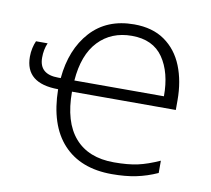

<svg xmlns="http://www.w3.org/2000/svg" viewBox="-66 -615 768 698"><g transform="rotate(10 318.0 -266.0)"><path d="M375.5 -540.5Q443.4 -540.5 488.5 -508.8Q533.7 -477.1 555.9 -421.9Q578.1 -366.7 578.1 -295.9V-260.3H194.8Q194.8 -148.4 244.9 -91.1Q294.9 -33.7 389.2 -33.7Q440.9 -33.7 476.6 -41.5Q512.2 -49.3 556.6 -69.3V-23.9Q517.6 -6.3 478.5 1.7Q439.5 9.8 389.2 9.8Q273.4 9.8 209.5 -59.3Q145.5 -128.4 143.6 -260.3Q22 -260.7 22 -358.9Q22 -375.5 25.4 -390.9Q28.8 -406.2 34.2 -418H77.1Q66.4 -393.6 66.4 -363.3Q66.4 -301.8 136.7 -301.8H146Q155.8 -409.2 215.3 -474.9Q274.9 -540.5 375.5 -540.5ZM374.5 -498Q298.8 -498 251.2 -448Q203.6 -397.9 196.3 -301.8H526.9Q527.3 -389.6 490 -443.8Q452.6 -498 374.5 -498Z"/></g></svg>

Font: Open Sans Light
Style: Regular
Weight: 300
Designer: Monotype Design Team
Foundry: Monotype Imaging Inc.
Version: Version 3.000; ttfautohint (v1.8.4)